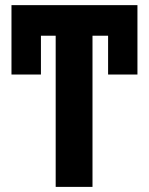

<svg xmlns="http://www.w3.org/2000/svg" viewBox="-20 -731 582 751"><path d="M517.6 -439.5H402.8V-591.3H341.8V0H197.8V-591.3H140.1V-439.5H24.9V-710.9H517.6Z"/></svg>

Font: Roboto Condensed
Style: Bold
Weight: 700
Designer: Google
Version: Version 2.134; 2016